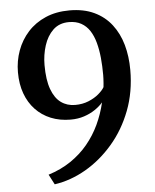

<svg xmlns="http://www.w3.org/2000/svg" viewBox="-55 -799 721 892"><g transform="rotate(-5 305.0 -352.5)"><path d="M302.5 -752.5Q368.5 -752.5 417.2 -729.5Q466 -706.5 497.8 -665.2Q529.5 -624 544.8 -569.8Q560 -515.5 560 -452.5Q560 -350 527 -263.8Q494 -177.5 437.2 -111.8Q380.5 -46 310 -5.2Q239.5 35.5 164 46.5L139.5 -0.5Q198.5 -19 244.5 -50.2Q290.5 -81.5 324.2 -122.2Q358 -163 380.8 -211.5Q403.5 -260 416 -313.5Q401 -296 378.5 -280.8Q356 -265.5 327.2 -256Q298.5 -246.5 264.5 -246.5Q213.5 -246.5 172 -263.5Q130.5 -280.5 100.8 -312Q71 -343.5 55 -387.5Q39 -431.5 39 -486.5Q39 -539.5 56.5 -587.5Q74 -635.5 107.8 -672.8Q141.5 -710 190.5 -731.2Q239.5 -752.5 302.5 -752.5ZM291 -312.5Q325.5 -312.5 353.5 -324Q381.5 -335.5 401 -352Q420.5 -368.5 429 -383.5Q430 -392.5 430.8 -402.2Q431.5 -412 432 -421.8Q432.5 -431.5 432.5 -440Q432.5 -481.5 428.8 -520Q425 -558.5 416.2 -591Q407.5 -623.5 391.8 -647.8Q376 -672 352.2 -685.2Q328.5 -698.5 295 -698.5Q250 -698.5 221.2 -671Q192.5 -643.5 178.8 -600Q165 -556.5 165 -509.5Q165 -440 181 -396.5Q197 -353 225.2 -332.8Q253.5 -312.5 291 -312.5Z"/></g></svg>

Font: Merriweather 24pt SemiBold
Style: Regular
Weight: 600
Designer: Eben Sorkin
Foundry: Eben Sorkin
Version: Version 2.100